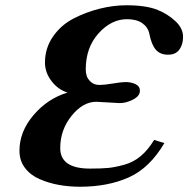

<svg xmlns="http://www.w3.org/2000/svg" viewBox="-20 -706 716 730"><path d="M566 -174 605 -162Q549 -67 469.5 -31.5Q390 4 284 4Q242 4 203.5 -3Q165 -10 130.5 -25Q96 -40 75 -67.5Q54 -95 54 -133Q54 -206 108 -269Q162 -332 237 -354Q201 -365 176 -397.5Q151 -430 151 -468Q151 -523 181.5 -567Q212 -611 259.5 -635.5Q307 -660 359 -673Q411 -686 461 -686Q536 -686 580 -668Q619 -652 647.5 -625Q676 -598 676 -566Q676 -537 662 -517.5Q648 -498 619 -498Q589 -498 572.5 -517Q556 -536 548 -577Q543 -602 521.5 -617.5Q500 -633 463 -633Q403 -633 354.5 -579Q306 -525 306 -442Q306 -430 309.5 -418Q313 -406 325.5 -394.5Q338 -383 359 -383Q376 -383 409 -388.5Q442 -394 457 -394Q479 -394 495.5 -386Q512 -378 512 -361Q512 -341 486 -327.5Q460 -314 435 -314Q429 -314 391.5 -316.5Q354 -319 346 -319Q295 -319 252 -265.5Q209 -212 209 -143Q209 -65 322 -65Q366 -65 391.5 -67.5Q417 -70 452 -79.5Q487 -89 515 -112.5Q543 -136 566 -174Z"/></svg>

Font: STIX
Style: Bold Italic
Weight: 700
Italic angle: -16.33°
Designer: MicroPress Inc., with final additions and corrections provided by Coen Hoffman, Elsevier (retired)
Version: Version 1.1.1